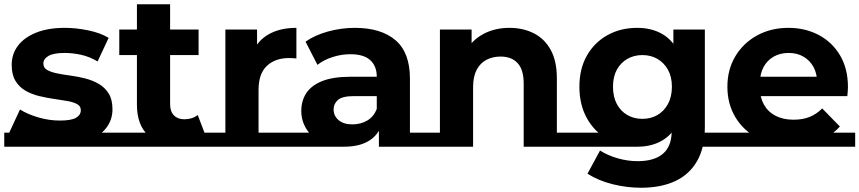

<svg xmlns="http://www.w3.org/2000/svg" viewBox="-22 -677 4042 903"><path d="M253 8Q184 8 120.5 -8.5Q57 -25 20 -50L72 -162Q109 -139 159.5 -124.5Q210 -110 259 -110Q313 -110 335.5 -123Q358 -136 358 -159Q358 -178 340.5 -187.5Q323 -197 294 -202Q265 -207 230.5 -212Q196 -217 161 -225.5Q126 -234 97 -251Q68 -268 50.5 -297Q33 -326 33 -372Q33 -423 62.5 -462Q92 -501 148 -523.5Q204 -546 282 -546Q337 -546 394 -534Q451 -522 489 -499L437 -388Q398 -411 358.5 -419.5Q319 -428 282 -428Q230 -428 206 -414Q182 -400 182 -378Q182 -358 199.5 -348Q217 -338 246 -332Q275 -326 309.5 -321.5Q344 -317 379 -308Q414 -299 442.5 -282.5Q471 -266 489 -237.5Q507 -209 507 -163Q507 -113 477 -74.5Q447 -36 390.5 -14Q334 8 253 8ZM-2 -53H533V13H-2Z M823 8Q728 8 675 -40.5Q622 -89 622 -185V-657H778V-187Q778 -153 796 -134.5Q814 -116 845 -116Q882 -116 908 -136L950 -26Q926 -9 892.5 -0.5Q859 8 823 8ZM529 13V-53H968V13ZM539 -418V-538H912V-418Z M1038 0V-538H1187V-386L1166 -430Q1190 -487 1243 -516.5Q1296 -546 1372 -546V-402Q1362 -403 1354 -403.5Q1346 -404 1337 -404Q1273 -404 1233.5 -367.5Q1194 -331 1194 -254V0ZM964 -53H1399V13H964Z M1760 0V-105L1750 -128V-316Q1750 -366 1719.5 -394Q1689 -422 1626 -422Q1583 -422 1541.5 -408.5Q1500 -395 1471 -372L1415 -481Q1459 -512 1521 -529Q1583 -546 1647 -546Q1770 -546 1838 -488Q1906 -430 1906 -307V0ZM1596 13Q1533 13 1488 -9.5Q1443 -32 1419 -70.5Q1395 -109 1395 -155Q1395 -203 1418.5 -239Q1442 -275 1493 -295.5Q1544 -316 1626 -316H1769V-225H1643Q1588 -225 1567.5 -207Q1547 -189 1547 -162Q1547 -132 1570.5 -112Q1594 -92 1635 -92Q1674 -92 1705 -110Q1736 -128 1750 -165L1774 -93Q1757 -41 1712 -14Q1667 13 1596 13ZM1356 -53H1594V13H1356ZM1760 -53H1977V13H1760Z M2374 -546Q2438 -546 2488.5 -520.5Q2539 -495 2568 -442.5Q2597 -390 2597 -308V0H2441V-284Q2441 -349 2412.5 -380Q2384 -411 2332 -411Q2295 -411 2265.5 -395.5Q2236 -380 2219.5 -348Q2203 -316 2203 -266V0H2047V-538H2196V-389L2168 -434Q2197 -488 2251 -517Q2305 -546 2374 -546ZM2441 -53H2668V13H2441ZM1973 -53H2203V13H1973Z M2993 206Q2926 206 2859.5 189.5Q2793 173 2741 140L2800 31Q2836 54 2883 67.5Q2930 81 2977 81Q3055 81 3096 46Q3137 11 3137 -61V-151L3147 -286L3145 -422V-538H3293V-79Q3293 17 3256.5 80.5Q3220 144 3153 175Q3086 206 2993 206ZM2664 13V-53H2973L2976 13ZM2976 13Q2898 13 2836 -22Q2774 -57 2738.5 -120.5Q2703 -184 2703 -269Q2703 -354 2738.5 -416Q2774 -478 2835.5 -512Q2897 -546 2975 -546Q3044 -546 3094.5 -516Q3145 -486 3172.5 -424.5Q3200 -363 3200 -267Q3200 -174 3173 -111.5Q3146 -49 3095.5 -18Q3045 13 2976 13ZM2999 -118Q3039 -118 3070 -136Q3101 -154 3119.5 -188Q3138 -222 3138 -269Q3138 -316 3119.5 -349Q3101 -382 3070 -400Q3039 -418 2999 -418Q2960 -418 2928.5 -400Q2897 -382 2879 -349Q2861 -316 2861 -269Q2861 -222 2879 -188Q2897 -154 2928.5 -136Q2960 -118 2999 -118ZM3201 13V-53H3369V13Z M3706 10Q3614 10 3544.5 -26Q3475 -62 3437 -125Q3399 -188 3399 -269Q3399 -350 3436.5 -412.5Q3474 -475 3539 -510.5Q3604 -546 3686 -546Q3765 -546 3828.5 -512.5Q3892 -479 3929 -416.5Q3966 -354 3966 -267Q3966 -258 3965 -246.5Q3964 -235 3963 -225H3526V-316H3881L3821 -289Q3821 -331 3804 -362Q3787 -393 3757 -410.5Q3727 -428 3687 -428Q3647 -428 3616.5 -410.5Q3586 -393 3569 -361.5Q3552 -330 3552 -287V-263Q3552 -218 3571.5 -184Q3591 -150 3626.5 -132Q3662 -114 3710 -114Q3753 -114 3785.5 -127Q3818 -140 3845 -167L3928 -82Q3890 -40 3834.5 -15Q3779 10 3706 10ZM3365 -53H4000V13H3365Z"/></svg>

Font: Montserrat Underline Thin
Style: Bold
Weight: 700
Version: Version 9.000